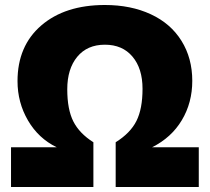

<svg xmlns="http://www.w3.org/2000/svg" viewBox="-20 -745 836 765"><path d="M397.9 -566.9Q327.6 -566.9 287.8 -518.8Q248 -470.7 248 -389.2Q248 -309.1 272.2 -261.2Q296.4 -213.4 352.1 -178.2V0H23.9V-158.2H206.1Q133.3 -193.4 91.6 -264.9Q49.8 -336.4 49.8 -421.9Q49.8 -562 144.5 -643.6Q239.3 -725.1 397.9 -725.1Q501.5 -725.1 580.8 -688.2Q660.2 -651.4 703.1 -582.3Q746.1 -513.2 746.1 -422.9Q746.1 -335.9 704.6 -266.4Q663.1 -196.8 585.9 -158.2H772V0H440.9V-178.2Q499.5 -214.8 523.7 -263.2Q547.9 -311.5 547.9 -391.1Q547.9 -472.2 507.8 -519.5Q467.8 -566.9 397.9 -566.9Z"/></svg>

Font: OpenSansExtrabold
Style: Regular
Weight: 800
Foundry: Ascender Corporation
Version: Version 1.10